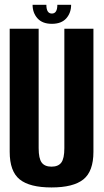

<svg xmlns="http://www.w3.org/2000/svg" viewBox="-20 -798 446 822"><path d="M200.5 4.5Q107 4.5 64.2 -30Q21.5 -64.5 21.5 -148V-675H145.5V-163.5Q145.5 -119.5 158.5 -102Q171.5 -84.5 200.5 -84.5Q229.5 -84.5 242.5 -102Q255.5 -119.5 255.5 -163.5V-675H380V-148Q380 -64.5 337 -30Q294 4.5 200.5 4.5ZM202 -696Q161.5 -696 140.5 -719.5Q119.5 -743 119.5 -777.5H178.5Q178.5 -740 202 -740Q225.5 -740 225.5 -777.5H284.5Q284.5 -743 263.8 -719.5Q243 -696 202 -696Z"/></svg>

Font: Anybody Condensed SemiBold
Style: Regular
Weight: 600
Width: 3
Designer: Tyler Finck
Foundry: Etcetera Type Company
Version: Version 1.010; ttfautohint (v1.8.3) -l 8 -r 50 -G 200 -x 14 